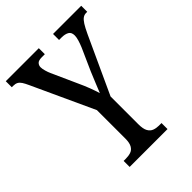

<svg xmlns="http://www.w3.org/2000/svg" viewBox="-208 -819 925 925"><g transform="rotate(-45 254.0 -357.0)"><path d="M127 0V-41H142Q161 -41 176 -46Q191 -51 200 -66.5Q209 -82 209 -111V-305L64 -620Q55 -640 47.5 -651.5Q40 -663 30.5 -668Q21 -673 7 -673H-3V-714H222V-673H201Q179 -673 171 -664Q163 -655 163 -643Q163 -632 167.5 -616.5Q172 -601 177 -590L236 -459Q250 -429 260 -402.5Q270 -376 277 -353Q285 -373 296 -400Q307 -427 320 -458L370 -570Q378 -589 383 -606Q388 -623 388 -635Q388 -657 373.5 -665Q359 -673 336 -673H319V-714H511V-673H503Q491 -673 481 -666Q471 -659 460.5 -642.5Q450 -626 436 -596L302 -305V-116Q302 -84 311 -68Q320 -52 335 -46.5Q350 -41 367 -41H385V0Z"/></g></svg>

Font: Noto Serif ExtraCondensed
Style: Regular
Weight: 400
Width: 2
Designer: Monotype Design Team
Foundry: Monotype Imaging Inc.
Version: Version 2.013